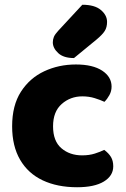

<svg xmlns="http://www.w3.org/2000/svg" viewBox="-20 -772 529 807"><path d="M326 -367Q276 -367 239.5 -335Q203 -303 203 -241Q203 -179 238 -149Q273 -119 325 -119Q355 -119 378.5 -126.5Q402 -134 418 -142Q437 -128 446.5 -112Q456 -96 456 -73Q456 -33 416.5 -9Q377 15 304 15Q221 15 159.5 -14Q98 -43 64.5 -100.5Q31 -158 31 -241Q31 -329 68 -386.5Q105 -444 166 -472.5Q227 -501 299 -501Q370 -501 409.5 -475Q449 -449 449 -408Q449 -389 440 -372.5Q431 -356 419 -344Q402 -352 378 -359.5Q354 -367 326 -367ZM225 -643 326 -752Q378 -752 404 -730Q430 -708 430 -680Q430 -657 420 -641.5Q410 -626 386 -606L291 -528Q247 -528 224.5 -549Q202 -570 202 -594Q202 -606 206.5 -617Q211 -628 225 -643Z"/></svg>

Font: Baloo Tamma 2 ExtraBold
Style: Regular
Weight: 800
Designer: Divya Kowshik, Shuchita Grover and Ek Type
Foundry: Ek Type
Version: Version 1.700